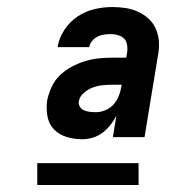

<svg xmlns="http://www.w3.org/2000/svg" viewBox="-20 -713 540 546"><path d="M214 -317Q191 -317 169.5 -323.5Q148 -330 133.5 -345Q119 -360 115 -382Q111 -404 114 -427Q118 -446 126.5 -465Q135 -484 150 -498.5Q165 -513 183.5 -523Q202 -533 221.5 -539Q241 -545 260.5 -547Q280 -549 299 -549H339L342 -567Q343 -577 341 -587.5Q339 -598 331.5 -604.5Q324 -611 314 -613.5Q304 -616 294 -616Q285 -616 275 -614.5Q265 -613 256.5 -608.5Q248 -604 241.5 -596Q235 -588 234 -579H144V-580Q148 -605 163 -628Q178 -651 200.5 -666Q223 -681 248.5 -687Q274 -693 299 -693Q319 -693 338 -690Q357 -687 374 -679Q391 -671 404 -658.5Q417 -646 424 -629Q431 -612 432 -593Q433 -574 429 -554L391 -323H301L311 -384Q304 -370 294 -357.5Q284 -345 271.5 -335.5Q259 -326 243.5 -321.5Q228 -317 214 -317ZM253 -394Q266 -394 279.5 -399.5Q293 -405 302.5 -415.5Q312 -426 317.5 -439.5Q323 -453 325 -466L326 -472H299Q285 -472 271 -470.5Q257 -469 243.5 -464Q230 -459 218 -448.5Q206 -438 204 -424Q203 -416 207.5 -409Q212 -402 219.5 -399Q227 -396 235.5 -395Q244 -394 253 -394ZM86 -187V-249H374V-187Z"/></svg>

Font: Iosevka Term Curly Oblique
Style: Bold
Weight: 700
Italic angle: -9°
Designer: Belleve Invis
Foundry: Belleve Invis
Version: Version 32.3.0